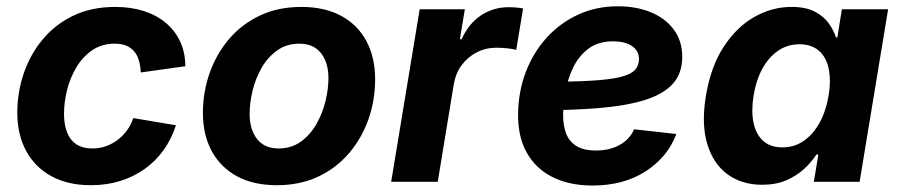

<svg xmlns="http://www.w3.org/2000/svg" viewBox="-20 -570 2821 602"><path d="M264.6 10.7Q192.9 10.7 141.1 -17.6Q89.4 -45.9 61.8 -97.2Q34.2 -148.4 34.2 -217.3Q34.2 -279.8 54.2 -339.1Q74.2 -398.4 113.3 -445.8Q152.3 -493.2 209.7 -520.8Q267.1 -548.3 341.3 -548.3Q390.6 -548.3 430.9 -535.4Q471.2 -522.5 500.2 -498Q529.3 -473.6 545.2 -439.2Q561 -404.8 561 -362.3L421.4 -342.8Q420.4 -363.8 415.5 -380.4Q410.6 -397 400.9 -408.7Q391.1 -420.4 376 -426.8Q360.8 -433.1 339.8 -433.1Q299.3 -433.1 269.3 -412.6Q239.3 -392.1 219.5 -358.9Q199.7 -325.7 190.2 -287.4Q180.7 -249 180.7 -212.9Q180.7 -180.7 189.9 -156Q199.2 -131.3 219 -117.9Q238.8 -104.5 269.5 -104.5Q291.5 -104.5 311.3 -111.3Q331.1 -118.2 347.9 -130.6Q364.7 -143.1 377.7 -160.6Q390.6 -178.2 397.9 -199.7L531.7 -177.2Q517.6 -133.8 492.7 -99.1Q467.8 -64.5 433.3 -40Q398.9 -15.6 356.4 -2.4Q314 10.7 264.6 10.7Z M848.1 10.7Q774.9 10.7 723.1 -17.3Q671.4 -45.4 643.8 -96.4Q616.2 -147.5 616.2 -215.8Q616.2 -281.7 637.5 -341.6Q658.7 -401.4 698.5 -448Q738.3 -494.6 795.4 -521.5Q852.5 -548.3 924.8 -548.3Q997.6 -548.3 1049.3 -520.5Q1101.1 -492.7 1128.7 -441.4Q1156.2 -390.1 1156.2 -321.3Q1156.2 -255.9 1135.3 -196.3Q1114.3 -136.7 1074.5 -89.8Q1034.7 -43 977.5 -16.1Q920.4 10.7 848.1 10.7ZM853.5 -104.5Q893.6 -104.5 923.1 -125.7Q952.6 -147 971.9 -180.7Q991.2 -214.4 1000.5 -252.7Q1009.8 -291 1009.8 -325.2Q1009.8 -357.9 999.3 -382.1Q988.8 -406.2 968.8 -419.7Q948.7 -433.1 918.9 -433.1Q878.9 -433.1 849.4 -412.1Q819.8 -391.1 800.5 -357.7Q781.2 -324.2 772 -285.9Q762.7 -247.6 762.7 -212.9Q762.7 -164.1 785.9 -134.3Q809.1 -104.5 853.5 -104.5Z M1206.5 0 1295.9 -541H1437.5L1421.9 -446.8H1427.2Q1449.7 -496.6 1488.5 -522Q1527.3 -547.4 1574.2 -547.4Q1585.4 -547.4 1597.9 -546.4Q1610.4 -545.4 1620.1 -543.5L1598.6 -413.6Q1588.9 -416.5 1570.8 -418.5Q1552.7 -420.4 1536.6 -420.4Q1503.4 -420.4 1475.1 -406Q1446.8 -391.6 1427.7 -366Q1408.7 -340.3 1402.8 -305.7L1352.5 0Z M1837.9 11.7Q1765.1 11.7 1712.2 -14.9Q1659.2 -41.5 1631.1 -92.3Q1603 -143.1 1604.5 -214.8Q1605.5 -283.7 1628.7 -344.5Q1651.9 -405.3 1693.6 -451.4Q1735.4 -497.6 1792.2 -523.9Q1849.1 -550.3 1917 -550.3Q1975.1 -550.3 2020.8 -531.5Q2066.4 -512.7 2092.8 -477.1Q2119.1 -441.4 2119.1 -391.6Q2119.1 -339.8 2089.4 -307.1Q2059.6 -274.4 2001.5 -256.3Q1943.4 -238.3 1858.4 -231.2Q1773.4 -224.1 1663.6 -224.1L1678.7 -313.5Q1772.5 -313.5 1832 -316.9Q1891.6 -320.3 1924.6 -328.4Q1957.5 -336.4 1970.5 -350.3Q1983.4 -364.3 1983.4 -385.3Q1983.4 -410.6 1961.7 -425.5Q1939.9 -440.4 1901.9 -440.4Q1855 -440.4 1824.5 -417Q1793.9 -393.6 1776.9 -357.7Q1759.8 -321.8 1752.9 -282.7Q1746.1 -243.7 1745.6 -211.9Q1745.1 -179.7 1754.2 -153.8Q1763.2 -127.9 1785.9 -113Q1808.6 -98.1 1848.6 -98.1Q1891.6 -98.1 1923.1 -115.7Q1954.6 -133.3 1968.3 -164.6L2100.6 -149.9Q2073.2 -77.1 2004.2 -32.7Q1935.1 11.7 1837.9 11.7Z M2369.6 9.3Q2306.2 9.3 2261.2 -23.4Q2216.3 -56.2 2197.5 -118.7Q2178.7 -181.2 2193.4 -270Q2208.5 -360.8 2248.8 -422.9Q2289.1 -484.9 2344.7 -516.6Q2400.4 -548.3 2461.9 -548.3Q2505.9 -548.3 2533.9 -533.9Q2562 -519.5 2577.9 -497.6Q2593.8 -475.6 2601.1 -452.6H2605.5L2619.6 -541H2764.6L2675.3 0H2531.7L2545.9 -85.4H2539.6Q2524.9 -62 2501.2 -40.3Q2477.5 -18.6 2445.1 -4.6Q2412.6 9.3 2369.6 9.3ZM2433.1 -107.9Q2470.7 -107.9 2500.2 -128.4Q2529.8 -148.9 2549.8 -185.3Q2569.8 -221.7 2578.1 -270.5Q2585.9 -319.3 2578.1 -355.5Q2570.3 -391.6 2547.1 -411.4Q2523.9 -431.2 2486.8 -431.2Q2448.7 -431.2 2419.2 -410.6Q2389.6 -390.1 2370.1 -354.2Q2350.6 -318.4 2342.8 -270.5Q2335 -222.2 2342.5 -185.5Q2350.1 -148.9 2372.8 -128.4Q2395.5 -107.9 2433.1 -107.9Z"/></svg>

Font: Inter 17pt
Style: Bold Italic
Weight: 700
Italic angle: -9.3988°
Version: Version 4.001;git-66647c0bb